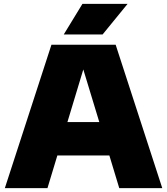

<svg xmlns="http://www.w3.org/2000/svg" viewBox="-20 -971 862 991"><path d="M5 0 245.5 -740H577L817.5 0H595.5L544.5 -168.5H276L225 0ZM328 -341H492.5L410 -612.5ZM309 -793 405.5 -951H638.5L509.5 -793Z"/></svg>

Font: Encode Sans Semi Expanded Black
Style: Regular
Weight: 900
Width: 6
Designer: Multiple Designers
Foundry: Impallari Type
Version: Version 3.000; ttfautohint (v1.8.3) -l 8 -r 50 -G 200 -x 14 